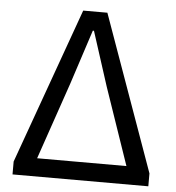

<svg xmlns="http://www.w3.org/2000/svg" viewBox="-52 -782 761 831"><g transform="rotate(5 328.0 -366.5)"><path d="M33 0V-56L276 -733H381L623 -56V0ZM133 -79H521L406 -414L330 -650H325L248 -414Z"/></g></svg>

Font: Noto Sans HK
Style: Regular
Weight: 400
Designer: Ryoko NISHIZUKA 西塚涼子 (kana, bopomofo & ideographs); Paul D. Hunt (Latin, Greek & Cyrillic); Sandoll Communications 산돌커뮤니
Foundry: Adobe
Version: Version 2.004-H2;hotconv 1.0.118;makeotfexe 2.5.65603